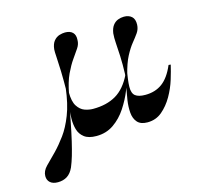

<svg xmlns="http://www.w3.org/2000/svg" viewBox="-88 -527 833 777"><g transform="rotate(-15 328.5 -138.0)"><path d="M246.8 -426.6Q267.7 -426.6 278.6 -415.7Q289.5 -404.8 287.9 -383.9Q287.9 -366.9 277.4 -351.2Q266.9 -335.5 252 -314.5Q237.1 -293.5 222.2 -262.1Q207.3 -230.6 198.4 -182.3L191.1 -186.3Q191.9 -242.7 190.7 -280.2Q189.5 -317.7 187.9 -339.9Q186.3 -362.1 187.1 -371.8Q189.5 -394.4 199.6 -406.5Q209.7 -418.5 222.6 -422.6Q235.5 -426.6 246.8 -426.6ZM19.4 114.5Q19.4 93.5 37.9 74.6Q56.5 55.6 81.5 30.6Q104 7.3 126.2 -23Q148.4 -53.2 166.1 -98.4Q183.9 -143.5 191.9 -210.5L200.8 -204.8Q200 -195.2 198.4 -186.3Q196.8 -177.4 194.4 -167.7Q183.9 -112.9 175.4 -69.8Q166.9 -26.6 159.3 6Q151.6 38.7 144.4 63.3Q137.1 87.9 129 107.3Q118.5 130.6 102 141.1Q85.5 151.6 62.9 151.6Q41.9 151.6 30.6 141.5Q19.4 131.5 19.4 114.5ZM206.5 -240.3 199.2 -188.7Q199.2 -150 211.7 -130.6Q224.2 -111.3 241.9 -104.8Q259.7 -98.4 277.4 -98.4Q333.9 -98.4 373.4 -121.4Q412.9 -144.4 439.5 -199.2L444.4 -194.4Q437.9 -168.5 424.2 -134.3Q410.5 -100 388.3 -66.1Q366.1 -32.3 334.7 -10.5Q303.2 11.3 262.1 11.3Q229 11.3 211.3 -2.4Q193.5 -16.1 187.5 -37.5Q181.5 -58.9 181.9 -82.3Q182.3 -105.6 184.7 -125L196.8 -241.1ZM493.5 -426.6Q513.7 -426.6 525.8 -415.7Q537.9 -404.8 537.1 -381.5Q536.3 -362.9 526.2 -348.4Q516.1 -333.9 501.6 -316.1Q487.1 -298.4 472.2 -270.2Q457.3 -241.9 446 -196L437.9 -195.2Q439.5 -243.5 437.9 -276.6Q436.3 -309.7 434.7 -332.3Q433.1 -354.8 434.7 -372.6Q437.9 -393.5 446.8 -405.2Q455.6 -416.9 468.1 -421.8Q480.6 -426.6 493.5 -426.6ZM445.2 -241.9 451.6 -223.4Q441.9 -173.4 441.5 -146.4Q441.1 -119.4 454.4 -108.9Q467.7 -98.4 496 -98.4Q537.9 -98.4 567.3 -120.2Q596.8 -141.9 617.7 -191.1L626.6 -190.3Q621 -165.3 610.5 -131Q600 -96.8 581.5 -64.5Q562.9 -32.3 537.1 -10.5Q511.3 11.3 475.8 11.3Q447.6 11.3 433.9 -4Q420.2 -19.4 418.1 -44.4Q416.1 -69.4 420.2 -96.8Z"/></g></svg>

Font: Playfair 144pt SemiExpanded SemiBold
Style: Regular
Weight: 600
Width: 6
Designer: Claus Eggers Sørensen
Foundry: Claus Eggers Sørensen
Version: Version 2.203